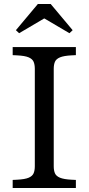

<svg xmlns="http://www.w3.org/2000/svg" viewBox="-20 -934 440 954"><path d="M43 0V-40L64 -41Q104 -43 122.5 -51Q141 -59 147 -73Q153 -87 153 -108V-592Q153 -613 147 -627Q141 -641 122.5 -649Q104 -657 64 -659L43 -660V-700H357V-660L336 -659Q297 -657 278 -649Q259 -641 253 -627Q247 -613 247 -592V-108Q247 -87 253 -73Q259 -59 278 -51Q297 -43 336 -41L357 -40V0ZM75 -769 59 -784 168 -914H232L341 -784L325 -769L201 -842H199Z"/></svg>

Font: Hedvig Letters Serif 12pt
Style: Regular
Weight: 400
Designer: Alexander Örn & Tor Weibull
Foundry: Kanon Foundry
Version: Version 1.000; ttfautohint (v1.8.4.7-5d5b)